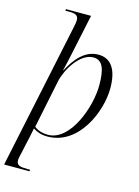

<svg xmlns="http://www.w3.org/2000/svg" viewBox="-164 -838 834 1156"><g transform="rotate(15 253.5 -260.0)"><path d="M170 -657 -19 240H138L141 230H124C80 230 55 226 55 194C55 183 60 160 63 149L88 35C93 13 95 0 98 -16C124 0 150 10 188 10C384 10 480 -224 480 -368C480 -485 438 -546 359 -546C276 -546 220 -478 179 -400H177C184 -430 192 -461 198 -491L255 -760H99L97 -750H122C157 -750 179 -744 179 -712C179 -703 176 -684 170 -657ZM189 -1C143 -1 117 -17 103 -28L165 -329C180 -401 250 -522 334 -522C394 -522 411 -465 411 -368C411 -233 328 -1 189 -1Z"/></g></svg>

Font: Noto Serif Display Light
Style: Italic
Weight: 300
Italic angle: -12°
Designer: Monotype Design Team
Foundry: Monotype Imaging Inc.
Version: Version 2.009